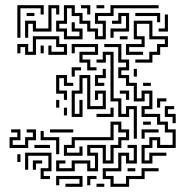

<svg xmlns="http://www.w3.org/2000/svg" viewBox="-20 -706 749 742"><path d="M47 -560V-686H149V-650H137V-674H59V-560ZM77 -560V-626H119V-596H167V-686H209V-650H197V-674H179V-584H107V-614H89V-560ZM227 -554V-584H197V-626H227V-686H269V-656H299V-626H329V-596H359V-566H377V-614H347V-656H407V-686H593V-674H419V-644H359V-626H389V-554H347V-584H317V-614H287V-644H257V-674H239V-614H209V-596H239V-566H287V-584H257V-620H269V-596H299V-554ZM317 -650V-674H293V-686H329V-650ZM353 -674V-686H383V-674ZM83 -644V-656H113V-644ZM407 -560V-596H467V-644H449V-614H413V-626H437V-656H479V-584H419V-560ZM587 -620V-644H503V-656H599V-620ZM593 -584V-596H617V-650H629V-584ZM503 -464V-476H557V-506H587V-536H617V-554H557V-614H509V-566H539V-524H479V-506H533V-494H467V-536H527V-554H497V-626H569V-566H629V-524H599V-494H569V-464ZM77 -494V-524H59V-500H47V-536H89V-506H107V-566H209V-536H239V-494H167V-530H179V-506H227V-524H197V-554H119V-494ZM443 -554V-566H473V-554ZM317 -434V-464H287V-506H347V-524H269V-500H257V-536H359V-494H299V-476H329V-446H353V-434ZM527 -74V-146H557V-176H599V-146H647V-194H617V-224H587V-254H527V-296H557V-344H539V-314H497V-374H467V-404H437V-446H467V-464H437V-524H383V-536H449V-476H479V-434H449V-416H479V-386H509V-326H527V-356H569V-284H539V-266H599V-236H629V-206H659V-134H587V-164H569V-134H539V-86H557V-116H623V-104H569V-74ZM137 -500V-530H149V-500ZM497 -170V-284H479V-254H437V-314H407V-494H389V-464H353V-476H377V-506H419V-326H449V-266H467V-296H509V-170ZM257 -410V-446H293V-434H269V-410ZM497 -410V-440H509V-410ZM347 -374V-416H377V-440H389V-404H359V-386H383V-374ZM257 -254V-356H287V-416H329V-296H377V-344H359V-320H347V-356H389V-284H317V-404H299V-344H269V-266H287V-320H299V-254ZM227 -320V-344H197V-416H239V-386H263V-374H227V-404H209V-356H239V-320ZM533 -374V-386H563V-374ZM467 -320V-344H443V-356H479V-320ZM587 -290V-326H623V-314H599V-290ZM197 -290V-320H209V-290ZM647 -230V-254H617V-296H653V-284H629V-266H659V-230ZM227 -260V-290H239V-260ZM353 -254V-266H407V-290H419V-254ZM197 -44V-86H233V-74H209V-56H257V-86H329V-56H347V-104H317V-146H389V-86H407V-146H437V-176H467V-194H437V-224H419V-164H269V-134H239V-116H287V-140H299V-104H227V-146H257V-176H407V-236H449V-206H479V-164H449V-134H419V-74H377V-134H329V-116H359V-44H317V-74H269V-44ZM533 -224V-236H563V-224ZM527 -170V-206H593V-194H539V-170ZM173 -194V-206H263V-194ZM17 -134V-176H47V-194H23V-206H59V-164H29V-146H77V-176H107V-194H83V-206H119V-164H89V-134ZM197 -110V-164H137V-200H149V-176H209V-110ZM113 -134V-146H173V-134ZM407 16V-14H377V-56H437V-116H479V-86H497V-134H473V-146H509V-74H467V-104H449V-44H389V-26H419V4H467V-26H527V-56H593V-44H539V-14H479V16ZM137 -14V-56H167V-104H89V-50H77V-116H179V-44H149V-26H173V-14ZM47 -80V-110H59V-80ZM107 -50V-86H143V-74H119V-50ZM473 -44V-56H503V-44ZM233 16V4H287V-14H209V10H197V-26H299V16ZM317 10V-26H353V-14H329V10ZM353 16V4H383V16Z"/></svg>

Font: Rubik Maze
Style: Regular
Weight: 400
Designer: Hubert and Fischer, NaN
Foundry: Hubert and Fischer, NaN
Version: Version 2.200